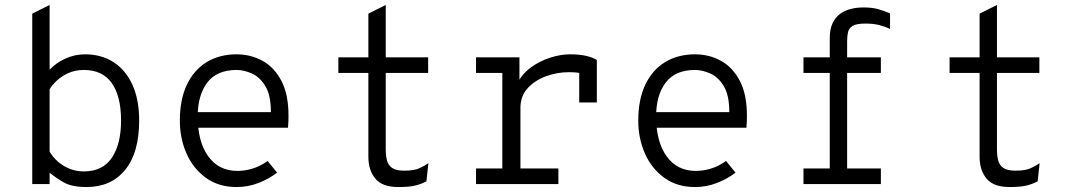

<svg xmlns="http://www.w3.org/2000/svg" viewBox="-20 -742 4352 774"><path d="M329 12Q270 12 237.5 -6.5Q205 -25 180 -46V0H110V-687L180 -722V-461Q205 -488 242.8 -505.5Q280.5 -523 323 -523Q389 -523 438 -491.2Q487 -459.5 514 -399.8Q541 -340 541 -256Q541 -126.5 484.5 -57.2Q428 12 329 12ZM318 -51Q394 -51 431 -106.2Q468 -161.5 468 -256Q468 -354.5 430.5 -407.2Q393 -460 318 -460Q283 -460 255.2 -447.2Q227.5 -434.5 208.5 -416.5Q189.5 -398.5 180 -382V-131Q201 -95 237.8 -73Q274.5 -51 318 -51Z M934 12Q861.5 12 810.2 -25Q759 -62 732 -123Q705 -184 705 -256Q705 -341 733.5 -400.8Q762 -460.5 813.5 -491.8Q865 -523 934 -523Q990.5 -523 1038 -497Q1085.5 -471 1114.2 -416.5Q1143 -362 1143 -276Q1143 -268 1142.8 -255.8Q1142.5 -243.5 1141 -227H761V-290H1072Q1072 -358.5 1049.5 -395.2Q1027 -432 994.8 -446Q962.5 -460 934 -460Q854 -460 815.5 -409Q777 -358 777 -273Q777 -170.5 819.5 -111.8Q862 -53 937 -53Q966.5 -53 997.5 -62.2Q1028.5 -71.5 1059 -93L1097 -46Q1065.5 -21.5 1023 -4.8Q980.5 12 934 12Z M1586 12Q1521 12 1493 -22Q1465 -56 1465 -110V-448H1344V-511H1465V-687L1535 -722V-511H1706V-448H1535V-140Q1535 -115.5 1539.8 -96Q1544.5 -76.5 1560.5 -65.2Q1576.5 -54 1610 -54Q1650 -54 1671.5 -64.2Q1693 -74.5 1707 -84L1699 -11Q1679.5 -0.5 1655 5.8Q1630.5 12 1586 12Z M1899 0V-63H2005V-448H1899V-511H2074V-396L2068 -410Q2086 -445.5 2121 -470.8Q2156 -496 2197.8 -509.5Q2239.5 -523 2278 -523Q2317 -523 2344 -516.5Q2371 -510 2386 -500V-329H2315V-479L2332 -444Q2320 -448 2305.5 -449.5Q2291 -451 2273 -451Q2226.5 -451 2181.5 -434.8Q2136.5 -418.5 2107.2 -386.5Q2078 -354.5 2078 -307V-63H2231V0Z M2782 12Q2709.5 12 2658.2 -25Q2607 -62 2580 -123Q2553 -184 2553 -256Q2553 -341 2581.5 -400.8Q2610 -460.5 2661.5 -491.8Q2713 -523 2782 -523Q2838.5 -523 2886 -497Q2933.5 -471 2962.2 -416.5Q2991 -362 2991 -276Q2991 -268 2990.8 -255.8Q2990.5 -243.5 2989 -227H2609V-290H2920Q2920 -358.5 2897.5 -395.2Q2875 -432 2842.8 -446Q2810.5 -460 2782 -460Q2702 -460 2663.5 -409Q2625 -358 2625 -273Q2625 -170.5 2667.5 -111.8Q2710 -53 2785 -53Q2814.5 -53 2845.5 -62.2Q2876.5 -71.5 2907 -93L2945 -46Q2913.5 -21.5 2871 -4.8Q2828.5 12 2782 12Z M3325 0V-448H3219V-511H3325V-588Q3325 -623.5 3335.8 -647.2Q3346.5 -671 3365.5 -685.2Q3384.5 -699.5 3409 -705.8Q3433.5 -712 3461 -712Q3496.5 -712 3522.2 -704.5Q3548 -697 3568 -688V-625Q3548 -635 3524.5 -641Q3501 -647 3468 -647Q3432.5 -647 3417.2 -637.5Q3402 -628 3398.5 -612Q3395 -596 3395 -577V-511H3531V-448H3395V0ZM3219 0V-63H3531V0Z M4050 12Q3985 12 3957 -22Q3929 -56 3929 -110V-448H3808V-511H3929V-687L3999 -722V-511H4170V-448H3999V-140Q3999 -115.5 4003.8 -96Q4008.5 -76.5 4024.5 -65.2Q4040.5 -54 4074 -54Q4114 -54 4135.5 -64.2Q4157 -74.5 4171 -84L4163 -11Q4143.5 -0.5 4119 5.8Q4094.5 12 4050 12Z"/></svg>

Font: Overpass Mono Light
Style: Regular
Weight: 300
Monospace: yes
Designer: Delve Withrington, Dave Bailey
Foundry: Delve Fonts LLC
Version: Version 4.000